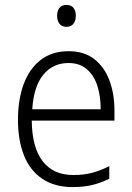

<svg xmlns="http://www.w3.org/2000/svg" viewBox="-20 -750 536 780"><path d="M259 -542Q322 -542 363 -510Q404 -478 424.5 -423.5Q445 -369 445 -300V-260H109Q110 -152 153 -95.5Q196 -39 278 -39Q319 -39 352.5 -47.5Q386 -56 424 -75V-24Q390 -7 355 1.5Q320 10 275 10Q202 10 152 -23.5Q102 -57 77.5 -118.5Q53 -180 53 -263Q53 -346 76.5 -409Q100 -472 146 -507Q192 -542 259 -542ZM258 -494Q195 -494 156 -446.5Q117 -399 111 -306H389Q389 -361 375 -403Q361 -445 332 -469.5Q303 -494 258 -494ZM250 -730Q269 -730 278.5 -718Q288 -706 288 -686Q288 -665 278 -653Q268 -641 250 -641Q232 -641 222 -653Q212 -665 212 -686Q212 -706 221.5 -718Q231 -730 250 -730Z"/></svg>

Font: Noto Sans Hebrew SemiCondensed Light
Style: Regular
Weight: 300
Width: 4
Designer: Monotype Design Team
Foundry: Monotype Imaging Inc.
Version: Version 2.003